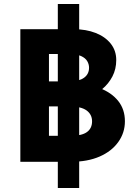

<svg xmlns="http://www.w3.org/2000/svg" viewBox="-20 -803 677 953"><path d="M336 -307 343 -388Q417 -388 475.5 -365.5Q534 -343 567 -301.5Q600 -260 600 -201Q600 -144 567 -98Q534 -52 474.5 -26Q415 0 333 0H81V-658H348Q407 -658 454.5 -639.5Q502 -621 529.5 -586.5Q557 -552 557 -505Q557 -460 538 -423.5Q519 -387 487 -360.5Q455 -334 416 -320.5Q377 -307 336 -307ZM208 -399H326Q372 -399 397 -417Q422 -435 422 -467Q422 -484 413 -499.5Q404 -515 382 -525Q360 -535 319 -535H223V-129H332Q386 -129 411.5 -147.5Q437 -166 437 -201Q437 -235 409.5 -255Q382 -275 322 -275H208ZM267 130V-783H373V130Z"/></svg>

Font: Ysabeau Office Black
Style: Regular
Weight: 900
Designer: Christian Thalmann (Catharsis Fonts)
Version: Version 2.001;gftools[0.9.30]; featfreeze: tnum,lnum,ss02